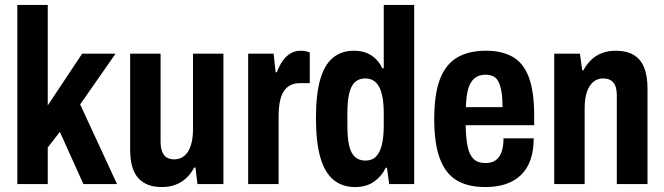

<svg xmlns="http://www.w3.org/2000/svg" viewBox="-20 -744 2683 776"><path d="M50 0V-724H173V-318L312 -527H447L304 -322L453 0H317L222 -211L173 -148V0Z M634 12Q571 12 538.5 -24.5Q506 -61 506 -140V-527H629V-170Q629 -153 632.5 -140Q636 -127 642.5 -118Q649 -109 659.5 -104.5Q670 -100 685 -100Q708 -100 725 -114Q742 -128 751 -155.5Q760 -183 760 -220V-527H883V0H778L770 -67H765Q751 -41 732 -23.5Q713 -6 688.5 3Q664 12 634 12Z M983 0V-527H1086L1094 -452H1099Q1109 -479 1122.5 -498Q1136 -517 1154 -528Q1172 -539 1195 -539Q1206 -539 1215.5 -537Q1225 -535 1232 -532V-408H1191Q1170 -408 1153.5 -399.5Q1137 -391 1126.5 -374.5Q1116 -358 1111 -332.5Q1106 -307 1106 -272V0Z M1415 12Q1363 12 1327.5 -17.5Q1292 -47 1274.5 -108.5Q1257 -170 1257 -267Q1257 -362 1274 -422Q1291 -482 1325.5 -510.5Q1360 -539 1410 -539Q1439 -539 1460.5 -530.5Q1482 -522 1498.5 -506Q1515 -490 1525 -468H1531V-724H1654V0H1553L1544 -66H1539Q1523 -32 1492 -10Q1461 12 1415 12ZM1457 -95Q1484 -95 1500 -111.5Q1516 -128 1523.5 -159.5Q1531 -191 1531 -236V-285Q1531 -321 1526.5 -347.5Q1522 -374 1513 -391.5Q1504 -409 1490 -418Q1476 -427 1456 -427Q1431 -427 1415 -412.5Q1399 -398 1391.5 -367Q1384 -336 1384 -286V-236Q1384 -187 1391 -156Q1398 -125 1414.5 -110Q1431 -95 1457 -95Z M1941 12Q1870 12 1824.5 -16Q1779 -44 1757 -105Q1735 -166 1735 -263Q1735 -363 1758 -423.5Q1781 -484 1827.5 -511.5Q1874 -539 1944 -539Q2009 -539 2052.5 -514Q2096 -489 2117.5 -431.5Q2139 -374 2139 -276V-238H1862Q1863 -186 1870 -152Q1877 -118 1894 -101.5Q1911 -85 1942 -85Q1959 -85 1972.5 -90.5Q1986 -96 1995.5 -108Q2005 -120 2010 -139.5Q2015 -159 2015 -185H2137Q2137 -135 2124 -98Q2111 -61 2085.5 -36.5Q2060 -12 2024 0Q1988 12 1941 12ZM1863 -311H2011Q2011 -347 2007 -371.5Q2003 -396 1995.5 -412Q1988 -428 1974.5 -435Q1961 -442 1942 -442Q1914 -442 1897 -427Q1880 -412 1872 -383.5Q1864 -355 1863 -311Z M2220 0V-527H2324L2333 -460H2338Q2352 -486 2371 -503.5Q2390 -521 2414.5 -530Q2439 -539 2468 -539Q2511 -539 2539.5 -523Q2568 -507 2582.5 -473Q2597 -439 2597 -386V0H2473V-356Q2473 -374 2470 -387Q2467 -400 2460 -409Q2453 -418 2442.5 -422.5Q2432 -427 2417 -427Q2395 -427 2378 -413Q2361 -399 2352 -372Q2343 -345 2343 -307V0Z"/></svg>

Font: Archivo Condensed
Style: Bold
Weight: 700
Width: 3
Designer: Hector Gatti
Foundry: Omnibus-Type
Version: Version 2.001